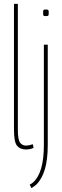

<svg xmlns="http://www.w3.org/2000/svg" viewBox="-20 -760 318 989"><path d="M72 -740V-92Q72 -40 83.5 -25Q95 -10 114 -10Q121 -10 129 -11.5Q137 -13 149 -17L153 2Q134 10 114 10Q84 10 68 -9Q52 -28 52 -92V-740ZM216 -677Q206 -677 204 -679.5Q202 -682 202 -694Q202 -706 204 -708.5Q206 -711 216 -711Q226 -711 228.5 -708.5Q231 -706 231 -694Q231 -682 228.5 -679.5Q226 -677 216 -677ZM226 -530V-14Q226 64 210.5 114Q195 164 166 192Q160 196 154.5 200.5Q149 205 142 209L133 191Q142 187 151 179Q178 155 192 107Q206 59 206 -14V-530Z"/></svg>

Font: Georama Condensed Thin
Style: Regular
Weight: 100
Width: 3
Designer: Jean-Baptiste Levee
Foundry: Production Type
Version: Version 1.000